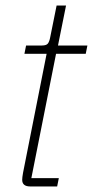

<svg xmlns="http://www.w3.org/2000/svg" viewBox="-20 -672 335 692"><path d="M89 0Q60 0 60 -24Q60 -32 63 -49L148 -478H68L74 -508H131Q147 -508 152.5 -515Q158 -522 161 -538L184 -652H218L189 -508H295L289 -478H182L93 -30H192L186 0Z"/></svg>

Font: IBM Plex Sans Condensed ExtraLight
Style: Italic
Weight: 200
Width: 3
Italic angle: -11°
Designer: Mike Abbink, Paul van der Laan, Pieter van Rosmalen
Foundry: Bold Monday
Version: Version 1.3